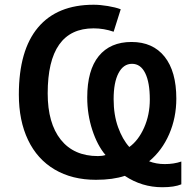

<svg xmlns="http://www.w3.org/2000/svg" viewBox="-20 -745 818 806"><path d="M720.2 -331.1Q720.2 -251 690.2 -181.9Q660.2 -112.8 606 -67.9Q635.7 -56.2 671.9 -56.2Q710 -56.2 741.2 -66.9V28.8Q711.9 41 661.1 41Q575.7 41 503.9 -6.8Q454.1 9.8 382.8 9.8Q282.7 9.8 209.5 -33.4Q136.2 -76.7 97.7 -157.5Q59.1 -238.3 59.1 -348.1Q59.1 -533.7 139.4 -629.4Q219.7 -725.1 373 -725.1Q400.4 -725.1 432.6 -719.7Q464.8 -714.4 486.8 -706.1L457 -611.8Q416 -626 373 -626Q180.2 -626 180.2 -353Q180.2 -227.5 235.1 -158.7Q290 -89.8 391.1 -89.8Q409.7 -89.8 422.9 -94.2Q388.7 -134.3 367.4 -199.5Q346.2 -264.6 346.2 -335.9Q346.2 -450.2 394.5 -509.5Q442.9 -568.8 532.2 -568.8Q621.6 -568.8 670.9 -507.1Q720.2 -445.3 720.2 -331.1ZM608.9 -327.1Q608.9 -398.9 589.6 -438Q570.3 -477.1 534.2 -477.1Q498 -477.1 477.5 -438Q457 -398.9 457 -329.1Q457 -262.7 475.6 -211.2Q494.1 -159.7 522.9 -127.9Q561 -155.3 585 -209.2Q608.9 -263.2 608.9 -327.1Z"/></svg>

Font: JBL Sans
Style: Semibold
Weight: 600
Version: Version 1.10